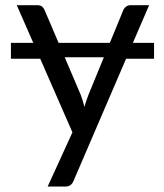

<svg xmlns="http://www.w3.org/2000/svg" viewBox="-20 -526 616 721"><path d="M223 -311 283.5 -169Q291.5 -147.5 297 -124.5Q303.5 -147.5 312 -169.5L370 -311ZM558.5 -305.5H453.5L256.5 152.5Q252.5 162.5 245.5 168.5Q238.5 174.5 224.5 174.5H159L252 -29L131 -305.5H21V-365H105L43 -506.5H120.5Q132 -506.5 138.5 -500.8Q145 -495 147.5 -488L200 -365H392.5L443 -488Q446.5 -496 453.8 -501.2Q461 -506.5 469.5 -506.5H540L479 -365H558.5Z"/></svg>

Font: Lato-Regular
Style: Regular
Weight: 400
Designer: Lukasz Dziedzic with Adam Twardoch and Botio Nikoltchev
Foundry: tyPoland Lukasz Dziedzic
Version: Version 2.015; 2015-08-06; http://www.latofonts.com/